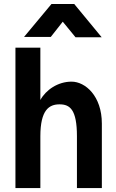

<svg xmlns="http://www.w3.org/2000/svg" viewBox="-20 -951 587 971"><path d="M494.1 -762.7 355.5 -930.7H240.2L101.6 -764.2H236.8L297.4 -841.3L361.8 -762.7ZM184.1 0V-261.7C184.1 -395.5 228.5 -423.3 281.2 -423.3C334 -423.3 369.1 -396.5 369.1 -262.2V0H495.1V-326.2C495.1 -465.3 411.6 -538.1 341.8 -538.1C272.5 -538.1 211.9 -496.1 184.1 -445.3V-710H58.1V0Z"/></svg>

Font: Tuffy
Style: Bold
Weight: 700
Designer: Thatcher Ulrich, Karoly Barta, Michael Everson
Version: Version 001.270